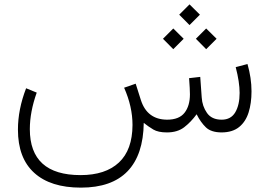

<svg xmlns="http://www.w3.org/2000/svg" viewBox="-20 -609 1239 883"><path d="M804.2 -541.5 851.6 -588.9 899.4 -541.5 851.6 -493.7ZM880.9 -430.7 928.2 -478 976.1 -430.7 928.2 -382.8ZM729.5 -430.7 776.9 -478 824.7 -430.7 776.9 -382.8ZM747.6 0Q707.5 0 685.3 -13.2Q663.1 -26.4 641.1 -43.9Q639.2 103 566.7 178.5Q494.1 253.9 352.1 253.9Q212.4 253.9 137.5 186Q62.5 118.2 62.5 -12.7Q62.5 -106 100.1 -203.1L148.9 -183.1Q117.2 -94.2 117.2 -15.1Q117.2 196.3 350.6 196.3Q464.8 196.3 526.9 138.4Q588.9 80.6 589.4 -34.2Q589.4 -118.7 550.8 -205.6L604 -224.1L627.9 -148.9Q656.7 -59.1 748.5 -58.6Q803.7 -58.6 828.6 -90.3Q853.5 -122.1 853.5 -175.3Q853.5 -186.5 852.5 -205.1Q851.6 -223.6 849.6 -249.5L900.9 -255.4L907.7 -160.6Q910.2 -120.6 931.9 -89.6Q953.6 -58.6 999.5 -58.6Q1042 -58.6 1062 -92.5Q1082 -126.5 1082 -181.6Q1082 -231 1064 -300.3L1118.2 -314.5Q1136.7 -250 1136.7 -189Q1136.7 -134.3 1123.3 -91.8Q1109.9 -49.3 1079.8 -24.9Q1049.8 -0.5 1000 0Q951.2 0 927 -23.2Q902.8 -46.4 884.3 -83.5Q857.9 -47.4 826.9 -23.7Q795.9 0 747.6 0Z"/></svg>

Font: Vazir Thin WOL-UI
Style: Thin-WOL-UI
Weight: 100
Designer: Saber Rastikerdar
Foundry: Saber Rastikerdar
Version: Version 30.1.0